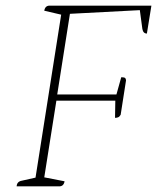

<svg xmlns="http://www.w3.org/2000/svg" viewBox="-20 -661 557 681"><path d="M39 0Q40 -17 57 -20L106 -31L197 -609L137 -623Q140 -641 156 -641H517L501 -542Q488 -542 485 -558L476 -625L228 -612L183 -326H393L410 -387Q418 -387 422 -385.5Q426 -384 427 -376L408 -254Q404 -247 399 -245Q394 -243 388 -243L389 -304H180L137 -32L209 -18Q206 0 190 0Z"/></svg>

Font: Petrona Thin
Style: Italic
Weight: 100
Italic angle: -9°
Designer: Ringo R. Seeber
Foundry: Ringo R. Seeber
Version: Version 2.001; ttfautohint (v1.8.3)